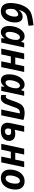

<svg xmlns="http://www.w3.org/2000/svg" viewBox="1851 -2656 815 4557"><g transform="rotate(90 2258.5 -377.5)"><path d="M51 -220Q51 -317 77.5 -416.5Q104 -516 157 -594.5Q210 -673 286 -705Q362 -740 579 -765L592 -648Q447 -626 390 -613Q321 -598 280.5 -555Q240 -512 218 -423L221 -422Q250 -459 289 -483Q328 -507 375 -507Q443 -507 478 -461Q513 -415 513 -331Q513 -244 483 -166Q453 -88 391.5 -39Q330 10 241 10Q151 10 101 -47.5Q51 -105 51 -220ZM374 -324Q374 -403 321 -403Q290 -403 258 -376Q226 -349 202 -315Q190 -255 190 -216Q190 -163 206 -133Q222 -103 255 -103Q288 -103 315.5 -136.5Q343 -170 358.5 -221.5Q374 -273 374 -324Z M597 -182Q597 -275 627.5 -360.5Q658 -446 714 -500Q770 -554 841 -554Q929 -554 967 -472H972L999 -544H1106L990 0H885L893 -76H889Q859 -35 823 -12.5Q787 10 740 10Q678 10 637.5 -37.5Q597 -85 597 -182ZM920 -274Q928 -313 928 -359Q928 -396 911 -419.5Q894 -443 865 -443Q830 -443 800.5 -405.5Q771 -368 753.5 -309Q736 -250 736 -189Q736 -146 751 -123.5Q766 -101 795 -101Q836 -101 871.5 -152Q907 -203 920 -274Z M1249 -544H1387L1343 -332H1507L1551 -544H1688L1573 0H1435L1482 -227H1319L1271 0H1133Z M1744 -182Q1744 -275 1774.5 -360.5Q1805 -446 1861 -500Q1917 -554 1988 -554Q2076 -554 2114 -472H2119L2146 -544H2253L2137 0H2032L2040 -76H2036Q2006 -35 1970 -12.5Q1934 10 1887 10Q1825 10 1784.5 -37.5Q1744 -85 1744 -182ZM2067 -274Q2075 -313 2075 -359Q2075 -396 2058 -419.5Q2041 -443 2012 -443Q1977 -443 1947.5 -405.5Q1918 -368 1900.5 -309Q1883 -250 1883 -189Q1883 -146 1898 -123.5Q1913 -101 1942 -101Q1983 -101 2018.5 -152Q2054 -203 2067 -274Z M2234 -2 2235 -115Q2253 -108 2272 -108Q2302 -108 2320.5 -142Q2339 -176 2367 -257L2376 -285Q2411 -389 2442 -443.5Q2473 -498 2524.5 -526Q2576 -554 2665 -554Q2710 -554 2753.5 -546Q2797 -538 2827 -527L2717 0H2579L2672 -437Q2654 -441 2642 -441Q2606 -441 2583 -419.5Q2560 -398 2542.5 -358Q2525 -318 2498 -236Q2467 -146 2446 -98.5Q2425 -51 2389.5 -20.5Q2354 10 2299 10Q2263 10 2234 -2Z M2893 -147Q2893 -180 2906 -238L2971 -544H3109L3060 -321Q3110 -332 3159 -332Q3239 -332 3281.5 -292Q3324 -252 3324 -187Q3324 -135 3298.5 -90Q3273 -45 3217.5 -17.5Q3162 10 3078 10Q2982 10 2937.5 -32Q2893 -74 2893 -147ZM3186 -172Q3186 -234 3117 -234Q3080 -234 3040 -225Q3035 -201 3032 -184Q3029 -167 3029 -153Q3029 -125 3046 -106.5Q3063 -88 3097 -88Q3139 -88 3162.5 -112Q3186 -136 3186 -172Z M3510 -544H3648L3604 -332H3768L3812 -544H3949L3834 0H3696L3743 -227H3580L3532 0H3394Z M4005 -197Q4005 -294 4037 -375Q4069 -456 4132 -505Q4195 -554 4284 -554Q4374 -554 4426.5 -497.5Q4479 -441 4479 -342Q4479 -248 4447.5 -168Q4416 -88 4353 -39Q4290 10 4200 10Q4112 10 4058.5 -46Q4005 -102 4005 -197ZM4339 -343Q4339 -388 4323.5 -415Q4308 -442 4273 -442Q4233 -442 4204 -404.5Q4175 -367 4159.5 -310Q4144 -253 4144 -197Q4144 -103 4213 -103Q4250 -103 4279 -136Q4308 -169 4323.5 -224Q4339 -279 4339 -343Z"/></g></svg>

Font: Noto Sans Display
Style: Bold Italic
Weight: 700
Italic angle: -12°
Designer: Monotype Design team
Foundry: Monotype Imaging Inc.
Version: Version 1.000